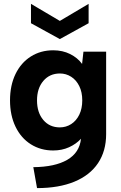

<svg xmlns="http://www.w3.org/2000/svg" viewBox="-20 -765 623 985"><path d="M395.5 -53.3Q371.1 -26.4 334.4 -9.7Q297.7 7 252.8 7Q188.8 7 138.4 -24.7Q87.9 -56.5 59.6 -115Q31.4 -173.5 31.4 -250Q31.4 -327 59.6 -385.3Q87.9 -443.5 138.4 -475.3Q188.8 -507 252.8 -507Q301.2 -507 339.6 -487.8Q378.1 -468.6 401.1 -437.1L408.1 -500H524.5V-76.9Q524.5 9.6 483 71.8Q441.5 134 361.8 167Q282 200 170 200L150.9 92.6Q261.7 91.6 324.9 55Q388 18.4 395.5 -53.3ZM402 -250Q402 -292.4 386.6 -323.5Q371.2 -354.6 345 -371.3Q318.8 -388 287.5 -388Q234.7 -388 202.3 -349.9Q169.9 -311.8 169.9 -250Q169.9 -187.7 202.1 -149.6Q234.2 -111.5 287 -111.5Q318.8 -111.5 345.2 -128.4Q371.6 -145.4 386.8 -176.7Q402 -208.1 402 -250ZM138.9 -645.9V-745.2L287 -657.7L434.6 -745.2V-645.9L287 -564.5Z"/></svg>

Font: AF Albert Sans Medium
Style: Regular
Weight: 500
Designer: Andreas Rasmussen
Foundry: a.Foundry
Version: Version 1.300;Glyphs 3.2 (3231)